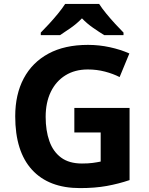

<svg xmlns="http://www.w3.org/2000/svg" viewBox="-20 -954 764 984"><path d="M361 -401H644V-31Q588 -12 527.5 -1Q467 10 390 10Q230 10 144 -84Q58 -178 58 -358Q58 -470 101.5 -552Q145 -634 228 -679Q311 -724 431 -724Q488 -724 543 -712Q598 -700 643 -680L593 -559Q560 -576 518 -587Q476 -598 430 -598Q364 -598 315.5 -568Q267 -538 240.5 -483.5Q214 -429 214 -355Q214 -285 233 -231Q252 -177 293 -146.5Q334 -116 400 -116Q432 -116 454.5 -119Q477 -122 496 -126V-275H361ZM488 -934Q502 -912 524.5 -884.5Q547 -857 571 -831Q595 -805 613 -787V-774H514Q488 -790 457 -811.5Q426 -833 400 -860Q374 -833 344 -812Q314 -791 288 -774H189V-787Q208 -806 231.5 -831.5Q255 -857 277.5 -884.5Q300 -912 314 -934Z"/></svg>

Font: Noto IKEA Latin
Style: Bold
Weight: 700
Designer: Monotype Design Team
Foundry: Monotype Imaging Inc.
Version: Version 1.0